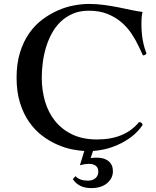

<svg xmlns="http://www.w3.org/2000/svg" viewBox="-20 -754 798 983"><path d="M435.1 -733.9Q473.6 -733.9 512 -728.8Q550.3 -723.6 585.7 -716.6Q621.1 -709.5 652.8 -702.6Q684.6 -695.8 710 -692.9Q704.1 -675.3 704.1 -630.9Q704.1 -544.4 730 -481Q727.1 -472.2 711.9 -470.2L690.9 -515.1Q675.3 -548.8 653.3 -581.8Q631.3 -614.7 600.6 -640.9Q569.8 -667 529.1 -683.1Q488.3 -699.2 435.1 -699.2Q389.2 -699.2 353.5 -684.1Q317.9 -668.9 291 -643.3Q264.2 -617.7 245.6 -583.7Q227.1 -549.8 215.6 -511.7Q204.1 -473.6 199 -433.6Q193.8 -393.6 193.8 -356Q193.8 -293.5 210.2 -236.3Q226.6 -179.2 261.2 -135.5Q295.9 -91.8 349.4 -65.9Q402.8 -40 477.1 -40Q619.1 -40 691.9 -128.9Q699.7 -128.9 704.8 -124.5Q710 -120.1 710 -113.8Q686.5 -79.1 653.1 -53.7Q619.6 -28.3 582 -12Q544.4 4.4 512 11Q479.5 17.6 456.1 19L444.3 55.2Q458 53.2 476.1 53.2Q514.2 53.2 536.1 71.3Q558.1 89.4 558.1 123Q558.1 158.2 528.6 183.6Q499 209 447.3 209Q382.8 209 353 163.1L366.2 147.9Q388.2 170.9 430.2 170.9Q454.6 170.9 469 158Q483.4 145 483.4 125Q483.4 105.5 470.9 95.2Q458.5 85 436 85Q414.6 85 389.2 91.8L411.6 19Q386.2 17.6 351.6 11.2Q316.9 4.9 275.6 -12.7Q234.4 -30.3 196.5 -58.8Q158.7 -87.4 129.4 -129.2Q100.1 -170.9 82.5 -227.1Q64.9 -283.2 64.9 -356Q64.9 -429.2 82.5 -485.6Q100.1 -542 129.6 -584Q159.2 -626 197.5 -654.5Q235.8 -683.1 276.9 -700.9Q317.9 -718.8 358.9 -726.3Q399.9 -733.9 435.1 -733.9Z"/></svg>

Font: Jacques Francois
Style: Regular
Weight: 400
Designer: Manvel Shmavonyan, Alexei Vanyashin
Foundry: Cyreal (www.cyreal.org)
Version: Version 1.003